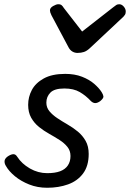

<svg xmlns="http://www.w3.org/2000/svg" viewBox="-20 -868 614 907"><path d="M203 19Q157 19 118 3.5Q79 -12 50.5 -35.5Q22 -59 8 -84Q1 -95 1.5 -106.5Q2 -118 15 -128Q29 -138 41 -139.5Q53 -141 61 -128Q83 -94 121.5 -72Q160 -50 203 -50Q240 -50 264 -59Q288 -68 300.5 -86.5Q313 -105 313 -131Q313 -156 298.5 -174Q284 -192 261.5 -206.5Q239 -221 213 -235.5Q187 -250 164.5 -268Q142 -286 127.5 -311.5Q113 -337 113 -373Q113 -410 130.5 -443Q148 -476 187 -497.5Q226 -519 288 -519Q333 -519 367.5 -505.5Q402 -492 425 -472Q448 -452 460 -433Q467 -422 468.5 -413Q470 -404 453 -390Q440 -381 430 -381Q420 -381 410 -390Q386 -416 357 -433Q328 -450 284 -450Q237 -450 218 -430.5Q199 -411 199 -383Q199 -360 213.5 -342.5Q228 -325 250.5 -310Q273 -295 299 -280Q325 -265 347.5 -246.5Q370 -228 384.5 -202.5Q399 -177 399 -141Q399 -84 372.5 -48.5Q346 -13 301.5 3Q257 19 203 19ZM543 -848Q555 -848 564.5 -837Q574 -826 574 -814Q574 -804 570.5 -798.5Q567 -793 563 -789L404 -640Q390 -627 376.5 -622.5Q363 -618 346 -618Q333 -618 322 -624.5Q311 -631 304 -644L223 -796Q219 -804 217.5 -809.5Q216 -815 216 -819Q216 -831 231 -839.5Q246 -848 255 -848Q266 -848 271.5 -843Q277 -838 281 -831L368 -719L514 -833Q521 -838 527.5 -843Q534 -848 543 -848Z"/></svg>

Font: Playwrite NZ
Style: Regular
Weight: 400
Designer: Veronika Burian, José Scaglione
Foundry: TypeTogether
Version: Version 1.002